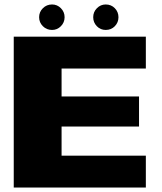

<svg xmlns="http://www.w3.org/2000/svg" viewBox="-20 -839 724 859"><path d="M41.5 0H632.5V-142.5H255.5V-273H602V-407.5H255.5V-532.5H632.5V-675H41.5ZM213 -705Q236 -705 252.5 -721.8Q269 -738.5 269 -762Q269 -785.5 252.5 -802.2Q236 -819 213 -819Q188.5 -819 171.8 -802.2Q155 -785.5 155 -762Q155 -738.5 171.8 -721.8Q188.5 -705 213 -705ZM453 -705Q477.5 -705 493.8 -721.8Q510 -738.5 510 -762Q510 -785.5 493.8 -802.2Q477.5 -819 453 -819Q430 -819 413.5 -802.2Q397 -785.5 397 -762Q397 -738.5 413.2 -721.8Q429.5 -705 453 -705Z"/></svg>

Font: Anybody SemiExpanded ExtraBold
Style: Regular
Weight: 800
Width: 6
Version: Version 1.113;gftools[0.9.25]